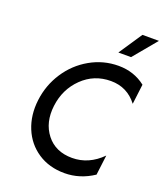

<svg xmlns="http://www.w3.org/2000/svg" viewBox="-177 -1114 1051 1238"><g transform="rotate(20 348.0 -495.0)"><path d="M476 -840 583 -1000H696L563 -840ZM414 10Q309 10 231.5 -41.5Q154 -93 118 -181Q82 -269 95 -375Q108 -481 165.5 -569Q223 -657 313.5 -708.5Q404 -760 508 -760Q614 -760 693 -698L676 -561Q607 -651 495 -651Q380 -651 299 -572Q218 -493 203.5 -375Q189 -257 251 -178Q313 -99 427 -99Q541 -99 630 -189L613 -52Q520 10 414 10Z"/></g></svg>

Font: Orkney Medium
Style: MediumItalic
Weight: 500
Designer: Samuel Oakes and Alfredo Marco Pradil
Foundry: Alfredo Marco Pradil
Version: 1.0; ttfautohint (v1.5)